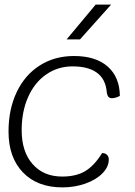

<svg xmlns="http://www.w3.org/2000/svg" viewBox="-20 -803 587 833"><path d="M17 -232Q17 -329 52.5 -403.5Q88 -478 152.5 -519Q217 -560 301 -560Q395 -560 447 -514.5Q499 -469 500 -387Q482 -377 465 -377Q456 -377 450.5 -383Q445 -389 443 -405Q438 -460 400.5 -487.5Q363 -515 295 -515Q231 -515 180.5 -480Q130 -445 102 -382Q74 -319 74 -238Q74 -145 121.5 -91Q169 -37 250 -37Q310 -37 349.5 -60.5Q389 -84 423 -139Q436 -139 444 -131.5Q452 -124 452 -111Q452 -79 424.5 -51Q397 -23 350.5 -6.5Q304 10 251 10Q142 10 79.5 -55Q17 -120 17 -232ZM395 -783H462L327 -632H269Z"/></svg>

Font: Krub Light
Style: Italic
Weight: 300
Italic angle: -8°
Designer: Ekaluck Peanpanawate
Foundry: Cadson Demak Co.,Ltd.
Version: Version 1.000; ttfautohint (v1.6)